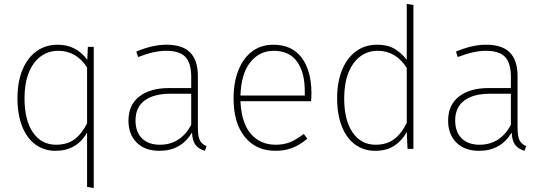

<svg xmlns="http://www.w3.org/2000/svg" viewBox="-20 -759 2772 979"><path d="M458 -520V200L424 194V-83Q371 10 263 10Q205 10 161 -22Q117 -54 93 -114.5Q69 -175 69 -258Q69 -339 93.5 -400.5Q118 -462 164.5 -496.5Q211 -531 274 -531Q369 -531 425 -454L428 -520ZM424 -130V-415Q369 -500 277 -500Q226 -500 187 -471Q148 -442 126.5 -387.5Q105 -333 105 -258Q105 -146 148 -83.5Q191 -21 266 -21Q322 -21 359 -48Q396 -75 424 -130Z M1033 -14 1025 10Q993 1 977 -20Q961 -41 959 -83Q903 10 793 10Q719 10 677 -32Q635 -74 635 -144Q635 -224 690.5 -267Q746 -310 841 -310H955V-368Q955 -436 926 -468Q897 -500 826 -500Q766 -500 684 -468L675 -496Q758 -531 828 -531Q911 -531 950 -491Q989 -451 989 -371V-111Q989 -63 999 -43.5Q1009 -24 1033 -14ZM955 -122V-281H848Q764 -281 717.5 -246.5Q671 -212 671 -145Q671 -86 704 -53.5Q737 -21 795 -21Q900 -21 955 -122Z M1566 -243H1206Q1211 -132 1259 -76.5Q1307 -21 1385 -21Q1427 -21 1459 -34Q1491 -47 1529 -76L1547 -52Q1511 -21 1472 -5.5Q1433 10 1385 10Q1286 10 1228.5 -60.5Q1171 -131 1171 -256Q1171 -340 1196 -402Q1221 -464 1266.5 -497.5Q1312 -531 1373 -531Q1469 -531 1518.5 -464.5Q1568 -398 1568 -283Q1568 -261 1566 -243ZM1534 -295Q1534 -390 1494.5 -445Q1455 -500 1375 -500Q1304 -500 1257 -442.5Q1210 -385 1206 -272H1534Z M2088 -734V0H2058L2054 -86Q2031 -43 1991.5 -16.5Q1952 10 1893 10Q1835 10 1791 -22Q1747 -54 1723 -114.5Q1699 -175 1699 -258Q1699 -339 1723.5 -400.5Q1748 -462 1794 -496.5Q1840 -531 1903 -531Q1957 -531 1992.5 -509.5Q2028 -488 2054 -454V-739ZM2054 -132V-413Q1998 -500 1906 -500Q1855 -500 1816.5 -471Q1778 -442 1756.5 -387.5Q1735 -333 1735 -258Q1735 -146 1778 -83.5Q1821 -21 1895 -21Q1951 -21 1988.5 -48.5Q2026 -76 2054 -132Z M2663 -14 2655 10Q2623 1 2607 -20Q2591 -41 2589 -83Q2533 10 2423 10Q2349 10 2307 -32Q2265 -74 2265 -144Q2265 -224 2320.5 -267Q2376 -310 2471 -310H2585V-368Q2585 -436 2556 -468Q2527 -500 2456 -500Q2396 -500 2314 -468L2305 -496Q2388 -531 2458 -531Q2541 -531 2580 -491Q2619 -451 2619 -371V-111Q2619 -63 2629 -43.5Q2639 -24 2663 -14ZM2585 -122V-281H2478Q2394 -281 2347.5 -246.5Q2301 -212 2301 -145Q2301 -86 2334 -53.5Q2367 -21 2425 -21Q2530 -21 2585 -122Z"/></svg>

Font: FiraGO UltraLight
Style: Regular
Weight: 200
Designer: bBox Type
Foundry: bBox Type GmbH
Version: Version 1.001